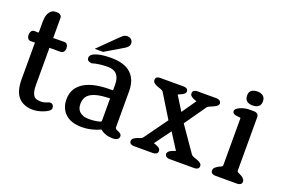

<svg xmlns="http://www.w3.org/2000/svg" viewBox="-89 -977 1914 1282"><g transform="rotate(20 868.0 -336.0)"><path d="M169 -424V-162Q169 -132 173.5 -113.5Q178 -95 186.5 -84.5Q195 -74 208 -70.5Q221 -67 238 -67Q251 -67 263.5 -70.5Q276 -74 287 -79L293 -81Q294 -81 295.5 -81.5Q297 -82 299 -82Q313 -82 319.5 -73Q326 -64 326 -53Q326 -40 312 -30Q298 -20 279 -12.5Q260 -5 240 -1Q220 3 208 3Q139 3 102.5 -37Q66 -77 66 -162V-424L40 -423Q23 -422 15.5 -433Q8 -444 8 -459Q8 -473 15.5 -484.5Q23 -496 41 -495L60 -494Q65 -494 66 -495Q67 -496 67 -501V-577Q67 -587 69 -601.5Q71 -616 77.5 -630Q84 -644 96 -654Q108 -664 127 -664H137Q151 -664 160.5 -656.5Q170 -649 170 -634V-494L245 -495Q262 -496 269.5 -485Q277 -474 277 -459Q277 -445 269.5 -434.5Q262 -424 245 -424Z M643 -597 515 -521H455L586 -650Q600 -664 609.5 -669.5Q619 -675 631 -675Q649 -675 660.5 -664.5Q672 -654 672 -637Q672 -624 663.5 -614Q655 -604 643 -597ZM774 0Q716 0 683 -30Q617 0 552 0Q475 0 434 -38.5Q393 -77 393 -140Q393 -184 412 -214.5Q431 -245 464.5 -264.5Q498 -284 543.5 -293Q589 -302 642 -302H658Q662 -302 663.5 -303Q665 -304 665 -309V-343Q665 -438 579 -438Q550 -438 522.5 -434.5Q495 -431 468 -423Q455 -424 445 -430Q435 -436 435 -450Q435 -462 443 -470Q451 -478 461 -483Q502 -502 579 -502Q675 -502 721.5 -458.5Q768 -415 768 -334V-77Q768 -67 784 -60Q789 -58 794 -56Q799 -54 803 -51Q816 -44 816 -28Q814 -12 801.5 -6Q789 0 774 0ZM665 -239Q665 -244 664 -244.5Q663 -245 658 -245Q609 -243 577 -235.5Q545 -228 526 -215Q507 -202 499 -183.5Q491 -165 491 -143Q491 -129 495 -115Q499 -101 509.5 -90.5Q520 -80 537 -73.5Q554 -67 580 -67Q618 -67 654 -76Q665 -79 665 -87Z M1213 -424Q1210 -426 1206 -427Q1202 -428 1197 -430Q1183 -435 1173.5 -443Q1164 -451 1164 -462Q1164 -477 1173.5 -483Q1183 -489 1196 -489H1333Q1345 -489 1354.5 -483Q1364 -477 1366 -463Q1364 -451 1353 -443Q1342 -435 1327 -429Q1320 -426 1308.5 -421Q1297 -416 1292 -411L1184 -257L1308 -78Q1315 -71 1326.5 -67Q1338 -63 1347 -60Q1364 -54 1374.5 -46Q1385 -38 1385 -26Q1385 -12 1375.5 -6Q1366 0 1353 0H1176Q1162 0 1153.5 -6Q1145 -12 1143 -26Q1145 -40 1156.5 -47.5Q1168 -55 1182 -60L1198 -66L1126 -179Q1120 -170 1110 -156.5Q1100 -143 1088.5 -127.5Q1077 -112 1065 -95.5Q1053 -79 1042 -64Q1049 -62 1058 -59Q1067 -56 1074.5 -51.5Q1082 -47 1087 -41Q1092 -35 1092 -26Q1092 -12 1081.5 -6Q1071 0 1059 0H923Q911 0 901 -5.5Q891 -11 891 -25Q891 -37 901 -45Q911 -53 927 -59Q935 -61 946.5 -65.5Q958 -70 963 -77L1081 -241L978 -409Q971 -416 959 -420Q947 -424 938 -427Q921 -433 911 -441.5Q901 -450 901 -463Q901 -477 910 -482.5Q919 -488 932 -488H1099Q1112 -488 1121.5 -482.5Q1131 -477 1131 -463Q1131 -453 1120.5 -444.5Q1110 -436 1096 -431Q1092 -429 1088 -427.5Q1084 -426 1080 -424L1143 -323Z M1574 -526Q1548 -526 1533 -538.5Q1518 -551 1518 -575Q1517 -601 1532.5 -613Q1548 -625 1574 -625Q1600 -625 1615.5 -612.5Q1631 -600 1631 -575Q1631 -550 1615.5 -538Q1600 -526 1574 -526ZM1657 0H1501Q1489 0 1479 -6Q1469 -12 1469 -26Q1469 -40 1480 -49.5Q1491 -59 1505 -66Q1510 -68 1514.5 -70Q1519 -72 1523 -75Q1528 -79 1528 -82V-416Q1528 -422 1521.5 -422Q1515 -422 1509 -423Q1503 -424 1497 -424.5Q1491 -425 1486 -427Q1480 -429 1474.5 -434Q1469 -439 1469 -449Q1469 -458 1478.5 -466Q1488 -474 1502.5 -480Q1517 -486 1532.5 -489.5Q1548 -493 1560 -493H1598Q1612 -493 1621.5 -485.5Q1631 -478 1631 -463V-83Q1631 -76 1638 -72.5Q1645 -69 1653 -65Q1666 -59 1675 -52Q1680 -47 1684.5 -41Q1689 -35 1689 -26Q1689 -12 1679.5 -6Q1670 0 1657 0Z"/></g></svg>

Font: Jura
Style: Bold
Weight: 700
Designer: Ed Merritt
Foundry: Ten by Twenty
Version: Version 1.007